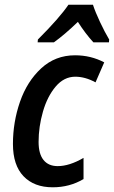

<svg xmlns="http://www.w3.org/2000/svg" viewBox="-20 -786 484 816"><path d="M35 -174Q35 -267 65 -353.5Q95 -440 155 -495.5Q215 -551 299 -551Q366 -551 423 -521L386 -436Q342 -460 300 -460Q252 -460 216.5 -418Q181 -376 162.5 -311.5Q144 -247 144 -183Q144 -132 165 -106Q186 -80 225 -80Q275 -80 335 -115V-25Q276 10 204 10Q125 10 80 -37Q35 -84 35 -174ZM141 -618Q233 -710 271 -766H375Q385 -735 405 -692.5Q425 -650 444 -618L443 -606H377Q343 -643 311 -693Q255 -639 209 -606H140Z"/></svg>

Font: Noto Sans UI NarrowMedium
Style: Italic
Weight: 500
Width: 4
Italic angle: -12°
Designer: Monotype Design Team
Foundry: Monotype Imaging Inc.
Version: Version 1.001